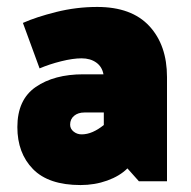

<svg xmlns="http://www.w3.org/2000/svg" viewBox="-20 -522 551 553"><path d="M182 -163Q182 -151 192 -143Q202 -135 215 -135Q231 -135 247 -142Q263 -149 279 -162V-198H223Q205 -198 193.5 -188.5Q182 -179 182 -163ZM46 -456Q84 -473 142 -487.5Q200 -502 260 -502Q359 -502 410 -447Q461 -392 461 -300V0H380L347 -37Q325 -15 289 -2Q253 11 212 11Q120 11 75 -35Q30 -81 30 -156Q30 -235 83 -271.5Q136 -308 220 -308H278Q274 -330 257 -342Q240 -354 215 -354Q190 -354 156 -345.5Q122 -337 94 -325Z"/></svg>

Font: Palanquin Dark
Style: Bold
Weight: 700
Designer: Pria Ravichandran
Version: Version 1.000